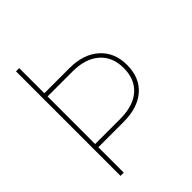

<svg xmlns="http://www.w3.org/2000/svg" viewBox="-208 -836 945 945"><g transform="rotate(-45 264.0 -364.0)"><path d="M71.3 -727.5H93.8V-552.7H268.6Q366.2 -552.7 423.3 -501.5Q480.5 -450.2 480.5 -363.8Q480.5 -274.9 424.3 -225.8Q368.2 -176.8 268.6 -176.8H93.8V0H71.3ZM93.8 -199.2H268.6Q358.9 -199.2 408.4 -242.4Q458 -285.6 458 -363.8Q458 -442.4 407.5 -486.3Q356.9 -530.3 268.6 -530.3H93.8Z"/></g></svg>

Font: Inter Display Thin
Style: Regular
Weight: 100
Designer: Rasmus Andersson
Foundry: rsms
Version: Version 4.000;git-a52131595